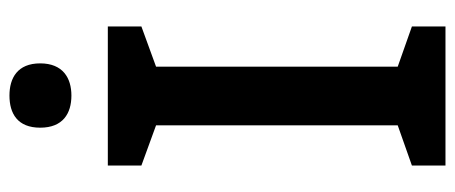

<svg xmlns="http://www.w3.org/2000/svg" viewBox="-298 -664 962 406"><g transform="rotate(-90 183.0 -461.0)"><path d="M184 -922C146 -922 116 -905 116 -857C116 -809 146 -791 184 -791C221 -791 252 -809 252 -857C252 -905 221 -922 184 -922ZM330 0V-71L245 -101V-612L330 -643V-714H36V-643L121 -612V-101L36 -71V0Z"/></g></svg>

Font: Noto Sans Kayah Li SemiBold
Style: Regular
Weight: 600
Designer: Monotype Design Team, Sérgio Martins
Foundry: Monotype Imaging Inc.
Version: Version 2.002